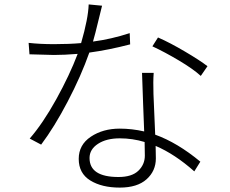

<svg xmlns="http://www.w3.org/2000/svg" viewBox="-20 -810 1040 868"><path d="M566.4 -660.2 568.4 -609.4Q470.7 -584 383.8 -572.3Q346.7 -466.8 286.1 -351.1Q225.6 -235.4 166 -156.2L114.3 -183.6Q173.8 -252 234.4 -361.3Q294.9 -470.7 331.1 -566.4Q270.5 -561.5 223.6 -561.5Q215.8 -561.5 113.3 -564.5L109.4 -616.2Q160.2 -610.4 224.6 -610.4Q293 -610.4 346.7 -615.2Q378.9 -726.6 380.9 -790L441.4 -784.2Q439.5 -778.3 424.8 -716.8Q410.2 -655.3 400.4 -622.1Q482.4 -632.8 566.4 -660.2ZM634.8 -106.4Q634.8 -144.5 633.8 -168Q579.1 -184.6 521.5 -184.6Q460.9 -184.6 422.9 -159.7Q384.8 -134.8 384.8 -95.7Q384.8 -9.8 515.6 -9.8Q576.2 -9.8 605.5 -38.1Q634.8 -66.4 634.8 -106.4ZM622.1 -480.5H674.8Q671.9 -442.4 673.8 -384.8Q673.8 -381.8 681.6 -201.2Q782.2 -165 885.7 -79.1L858.4 -35.2Q770.5 -113.3 683.6 -150.4Q684.6 -128.9 684.6 -93.8Q684.6 -37.1 642.6 0.5Q600.6 38.1 521.5 38.1Q440.4 38.1 388.2 5.9Q335.9 -26.4 335.9 -91.8Q335.9 -155.3 390.6 -191.9Q445.3 -228.5 521.5 -228.5Q576.2 -228.5 631.8 -215.8Q630.9 -244.1 627 -340.8Q623 -437.5 622.1 -480.5ZM668.9 -600.6 694.3 -640.6Q748 -617.2 815.9 -577.1Q883.8 -537.1 918 -510.7L887.7 -466.8Q853.5 -498 789.6 -536.1Q725.6 -574.2 668.9 -600.6Z"/></svg>

Font: GenEi Gothic M Light
Style: Regular
Weight: 300
Designer: o_tamon (Modified); [Source Han Sans]
Ryoko NISHIZUKA  (kana & ideographs); Paul D. Hunt (Latin, Greek & Cyrillic); Wenl
Version: Version 1.1a;Original Version 1.004